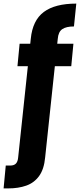

<svg xmlns="http://www.w3.org/2000/svg" viewBox="-78 -799 444 1067"><path d="M-58 248 -46 121H-21Q0 121 10.5 110Q21 99 23 75L93 -583Q103 -686 165.5 -732.5Q228 -779 346 -779L333 -652Q290 -652 268 -637Q246 -622 243 -583L173 75Q167 141 139.5 179Q112 217 68 232.5Q24 248 -32 248ZM19 -431 31 -556H330L318 -431Z"/></svg>

Font: DM Sans 16pt Black
Style: Regular
Weight: 900
Version: Version 4.004;gftools[0.9.30]